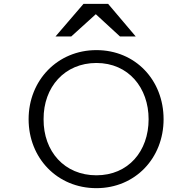

<svg xmlns="http://www.w3.org/2000/svg" viewBox="-20 -970 1000 1000"><path d="M482 -709C280 -709 129 -552 129 -349C129 -147 278 10 482 10C685 10 832 -147 832 -349C832 -553 685 -709 482 -709ZM207 -349C206 -517 317 -642 482 -642C650 -642 754 -512 754 -349C754 -182 648 -57 482 -57C316 -57 206 -181 207 -349ZM269 -780H351L479 -896L605 -780H687L543 -950H415Z"/></svg>

Font: altertype_V2
Style: Regular
Weight: 400
Designer: Simon Renaud
Version: Version 2.001;Glyphs 3.1.2 (3151)